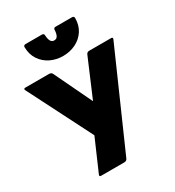

<svg xmlns="http://www.w3.org/2000/svg" viewBox="-247 -1183 1247 1368"><g transform="rotate(-30 376.0 -499.0)"><path d="M548 -772H727Q740 -772 740 -764L738 -756L393 26Q386 42 367 42H177Q165 42 165 34Q165 29 167 26L279 -232L13 -756Q11 -759 11 -764Q11 -772 23 -772H218Q237 -772 244 -756L392 -447L523 -755Q530 -772 548 -772ZM370 -832Q314 -832 267 -855Q220 -878 191.5 -921Q163 -964 162 -1022V-1024Q162 -1040 180 -1040H314Q331 -1040 331 -1022Q332 -995 341 -977.5Q350 -960 370 -960Q390 -960 399 -977.5Q408 -995 409 -1022Q409 -1040 426 -1040H560Q578 -1040 578 -1024Q578 -965 549.5 -921.5Q521 -878 473.5 -855Q426 -832 370 -832Z"/></g></svg>

Font: LINE Seed JP_TTF ExtraBold
Style: Regular
Weight: 800
Designer: LY Corporation & Fontrix & Fontworks
Version: Version 1.015